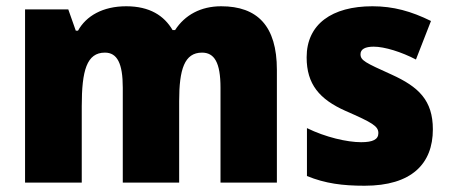

<svg xmlns="http://www.w3.org/2000/svg" viewBox="-20 -583 1436 613"><path d="M686 -563C621 -563 570 -535 539 -487H531C504 -533 458 -563 383 -563C308 -563 255 -532 229 -485H222L198 -553H60V0H241V-244C241 -358 257 -415 315 -415C354 -415 372 -381 372 -303V0H552V-260C552 -362 569 -415 625 -415C664 -415 684 -384 684 -303V0H864V-360C864 -500 802 -563 686 -563Z M1362 -170C1362 -263 1316 -306 1230 -345C1146 -383 1131 -390 1131 -410C1131 -426 1146 -434 1173 -434C1208 -434 1262 -417 1308 -393L1356 -516C1293 -547 1236 -563 1169 -563C1040 -563 959 -506 959 -400C959 -314 1000 -266 1083 -229C1170 -191 1188 -180 1188 -158C1188 -138 1171 -129 1133 -129C1088 -129 1019 -145 960 -174V-21C1019 3 1074 10 1144 10C1294 10 1362 -60 1362 -170Z"/></svg>

Font: Noto Sans Devanagari UI SemiCondensed Black
Style: Regular
Weight: 900
Width: 4
Designer: Jelle Bosma - Monotype Design Team
Foundry: Monotype Imaging Inc.
Version: Version 2.004